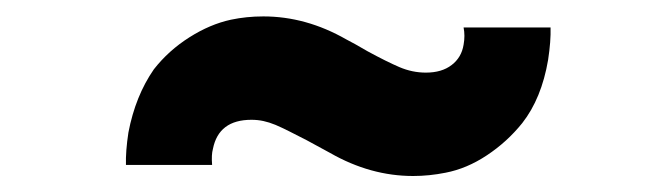

<svg xmlns="http://www.w3.org/2000/svg" viewBox="-20 -446 786 234"><path d="M648 -373Q640 -326 616.5 -296Q598 -273 573.5 -256.8Q549 -240.5 523 -235.5Q503 -231.5 483.5 -231.5Q431.5 -231.5 382.5 -259.5L354 -275Q342 -281 332.8 -285.8Q323.5 -290.5 315.8 -293.8Q308 -297 301 -298.5Q294 -300 286.5 -300Q246.5 -300 239.5 -264.5Q237.5 -257.5 238.5 -245H133.5Q133 -261.5 136.5 -284.5Q145 -329 167.5 -361.5Q185.5 -384.5 210.8 -400.5Q236 -416.5 261.5 -422Q271 -424 280.8 -425Q290.5 -426 301 -426Q353 -426 402 -398Q407 -395.5 413.2 -392Q419.5 -388.5 428 -383.5Q451 -371 466.8 -364.2Q482.5 -357.5 499 -357.5Q518.5 -357.5 530.5 -366.8Q542.5 -376 545 -391.5Q547 -402.5 545 -412.5H651Q651.5 -396 648 -373Z"/></svg>

Font: Russisch Sans
Style: Bold Italic
Weight: 700
Italic angle: -10°
Designer: Michael Sharanda (font) & Cristiano Sobral (main changes)
Foundry: Michael Sharanda
Version: Version 2.00;September 8, 2020;FontCreator 13.0.0.2681 64-bi